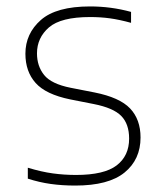

<svg xmlns="http://www.w3.org/2000/svg" viewBox="-20 -568 501 597"><path d="M214 9Q173.5 9 137.8 4Q102 -1 66.5 -12.5V-46.5Q109.5 -33.5 144.5 -28.8Q179.5 -24 216.5 -24Q304 -24 342.8 -53.8Q381.5 -83.5 381.5 -137Q381.5 -182.5 357 -207.5Q332.5 -232.5 271.5 -244.5L198 -259Q122.5 -274.5 90.8 -310Q59 -345.5 59 -401Q59 -463.5 107 -505.8Q155 -548 260 -548Q325.5 -548 387.5 -531V-497Q351 -507 321.8 -511Q292.5 -515 260 -515Q169.5 -515 132.2 -482.8Q95 -450.5 95 -402Q95 -362.5 117.2 -334.8Q139.5 -307 200 -295L274 -280.5Q352 -265 384.5 -230.8Q417 -196.5 417 -140.5Q417 -72 367.2 -31.5Q317.5 9 214 9Z"/></svg>

Font: Encode Sans Semi Expanded Thin
Style: Regular
Weight: 100
Width: 6
Designer: Multiple Designers
Foundry: Impallari Type
Version: Version 3.000; ttfautohint (v1.8.3) -l 8 -r 50 -G 200 -x 14 